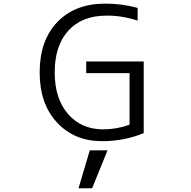

<svg xmlns="http://www.w3.org/2000/svg" viewBox="-20 -760 1040 1047"><path d="M450.2 -424.8H763.7V-34.2Q658.2 9.8 536.1 9.8Q385.7 9.8 291 -91.8Q196.3 -193.4 196.3 -365.2Q196.3 -539.1 292.5 -639.6Q388.7 -740.2 553.7 -740.2Q647.5 -740.2 730.5 -716.8V-647.5Q643.6 -675.8 560.5 -674.8Q427.7 -674.8 353 -593.3Q278.3 -511.7 278.3 -365.2Q278.3 -222.7 350.6 -138.7Q422.9 -54.7 543 -54.7Q617.2 -54.7 686.5 -80.1V-361.3H450.2ZM408.2 266.6 469.7 59.6H566.4L482.4 266.6Z"/></svg>

Font: Gen Shin Gothic Monospace Normal
Style: Regular
Weight: 350
Designer: [Source Han Sans]
Ryoko NISHIZUKA  (kana & ideographs); Paul D. Hunt (Latin, Greek & Cyrillic); Wenlong ZHANG  (bopomofo
Version: Version 1.002.20150607